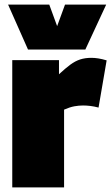

<svg xmlns="http://www.w3.org/2000/svg" viewBox="-20 -810 485 830"><path d="M235 -550V-489Q263 -515 284 -530.5Q305 -546 326.5 -553Q348 -560 375 -560Q389 -560 405 -557.5Q421 -555 441 -549L406 -345Q387 -350 370.5 -352Q354 -354 339 -354Q321 -354 301.5 -350.5Q282 -347 257 -336V0H33V-550ZM439 -790 349 -596H101L15 -790H193L227 -697L261 -790Z"/></svg>

Font: Georama Black
Style: Regular
Weight: 900
Designer: Jean-Baptiste Levee
Foundry: Production Type
Version: Version 1.001